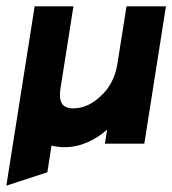

<svg xmlns="http://www.w3.org/2000/svg" viewBox="-29 -452 542 604"><path d="M-9 132 120 90 133 6C146 9 159 11 174 11C226 11 271 -12 308 -44L301 0H425L493 -432H369L340 -249C333 -206 313 -172 287 -149C265 -128 236 -111 201 -111C167 -111 155 -131 161 -172L202 -432H80Z"/></svg>

Font: Charger Pro
Style: UltraNarObl
Weight: 900
Designer: Jasper
Foundry: Cannot Into Space Fonts
Version: Version 1.09